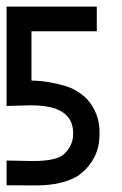

<svg xmlns="http://www.w3.org/2000/svg" viewBox="-20 -564 372 584"><path d="M274.4 -543.9V-468.8H75.7V-318.8Q123 -318.8 181.2 -301.8Q216.8 -290 244.6 -262.7Q282.7 -220.2 282.7 -161.6V-155.3Q282.7 -78.1 218.8 -30.3Q170.9 0 88.4 0L0.5 -0.5L0 -2V-75.7L78.6 -74.2Q157.2 -74.2 177.2 -97.7Q202.6 -122.1 202.6 -158.7Q202.6 -212.9 150.4 -232.9Q121.1 -243.7 72.8 -243.7L0 -241.7V-543.9Z"/></svg>

Font: Gasq
Style: Regular
Weight: 400
Designer: Husham Jawad
Version: Version 1.00;December 29, 2020;FontCreator 13.0.0.2683 32-bi